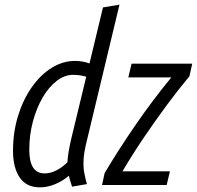

<svg xmlns="http://www.w3.org/2000/svg" viewBox="-20 -796 847 826"><path d="M152 10Q94 10 65 -32Q36 -74 36 -147Q36 -227 57.5 -297Q79 -367 116.5 -420.5Q154 -474 202 -504Q250 -534 304 -534Q319 -534 335.5 -531Q352 -528 365 -523L423 -764L494 -776L352 -184Q341 -139 339.5 -108Q338 -77 342.5 -52.5Q347 -28 354 -4L290 7Q286 -6 282.5 -16.5Q279 -27 276 -40Q251 -18 218 -4Q185 10 152 10ZM172 -50Q197 -50 222.5 -63Q248 -76 270 -98Q271 -117 275 -142Q279 -167 287 -201L351 -466Q324 -474 294 -474Q258 -474 224 -448Q190 -422 163.5 -376.5Q137 -331 121.5 -273Q106 -215 106 -151Q106 -50 172 -50ZM419 0 430 -51Q486 -146 560 -254Q634 -362 717 -463H532L546 -522H807L795 -468Q748 -412 697 -343Q646 -274 597 -201.5Q548 -129 507 -59H711L697 0Z"/></svg>

Font: Ubuntu Sans Condensed
Style: Italic
Weight: 400
Width: 3
Italic angle: -13.5°
Designer: Dalton Maag Ltd
Foundry: Dalton Maag Ltd
Version: Version 1.006; ttfautohint (v1.8.4.7-5d5b)